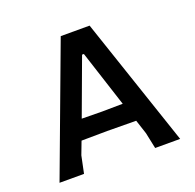

<svg xmlns="http://www.w3.org/2000/svg" viewBox="-96 -600 710 700"><g transform="rotate(-20 259.5 -250.5)"><path d="M320 -501 489 0H392L379 -62L361 -117L249 -118L149 -117L130 -67L116 0H21L208 -501ZM256 -191 336 -192 265 -411H258L177 -192Z"/></g></svg>

Font: Alegreya Sans SC Medium
Style: Regular
Weight: 500
Designer: Juan Pablo del Peral
Foundry: Huerta Tipografica
Version: Version 2.001;PS 002.001;hotconv 1.0.88;makeotf.lib2.5.64775